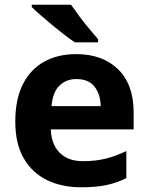

<svg xmlns="http://www.w3.org/2000/svg" viewBox="-20 -786 631 816"><path d="M303 -556Q416 -556 482 -491.5Q548 -427 548 -308V-236H196Q198 -173 233.5 -137Q269 -101 332 -101Q385 -101 428 -111.5Q471 -122 517 -144V-29Q477 -9 432.5 0.5Q388 10 325 10Q243 10 180 -20.5Q117 -51 81 -113Q45 -175 45 -269Q45 -365 77.5 -428.5Q110 -492 168 -524Q226 -556 303 -556ZM304 -450Q261 -450 232.5 -422Q204 -394 199 -335H408Q407 -385 382 -417.5Q357 -450 304 -450ZM282 -766Q297 -744 317.5 -716.5Q338 -689 359.5 -663.5Q381 -638 397 -619V-606H298Q279 -619 253.5 -638.5Q228 -658 201.5 -680Q175 -702 152 -722Q129 -742 115 -756V-766Z"/></svg>

Font: Noto Sans Kayah Li
Style: Bold
Weight: 700
Designer: Monotype Design Team, Sérgio Martins
Foundry: Monotype Imaging Inc.
Version: Version 2.002; ttfautohint (v1.8.4.7-5d5b)